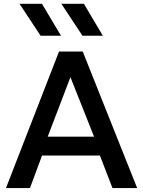

<svg xmlns="http://www.w3.org/2000/svg" viewBox="-20 -964 734 984"><path d="M10.5 0 282.5 -700H404L683 0H556.5L492 -167H195.5L133.5 0ZM224.5 -263.5H462L341 -568.5ZM507 -781H402.5L294.5 -944.5H410ZM292.5 -781H188L80 -944.5H195Z"/></svg>

Font: Geologica Cursive
Style: Regular
Weight: 400
Designer: Sindre Bremnes, Frode Helland
Foundry: Monokrom Skriftforlag AS
Version: Version 1.010;gftools[0.9.28]